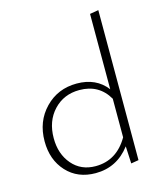

<svg xmlns="http://www.w3.org/2000/svg" viewBox="-108 -794 744 879"><g transform="rotate(-15 263.5 -355.0)"><path d="M400 -707 441 -714V-3L405 3L401 -79Q338 4 237 4Q152 4 100 -52.5Q48 -109 48 -197Q48 -291 108 -353Q168 -415 258 -415Q350 -415 400 -350ZM245 -27Q345 -27 400 -122V-305Q355 -383 262 -383Q188 -383 140 -332Q92 -281 92 -200Q92 -125 134 -76Q176 -27 245 -27Z"/></g></svg>

Font: EauTest Light
Style: Regular
Weight: 300
Designer: Christian Thalmann (Catharsis Fonts)
Version: Version 0.001;PS 000.001;hotconv 1.0.88;makeotf.lib2.5.64775